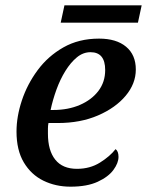

<svg xmlns="http://www.w3.org/2000/svg" viewBox="-20 -691 552 721"><path d="M245 10Q189 10 143 -12.5Q97 -35 69.5 -81Q42 -127 42 -197Q42 -253 62 -313.5Q82 -374 121 -427Q160 -480 218 -513Q276 -546 352 -546Q417 -546 453.5 -515.5Q490 -485 490 -430Q490 -377 452 -331.5Q414 -286 348 -257.5Q282 -229 197 -229H162Q160 -219 160 -208.5Q160 -198 160 -189Q160 -126 187.5 -91.5Q215 -57 269 -57Q318 -57 355.5 -80.5Q393 -104 414 -131Q425 -123 425 -102Q425 -79 406 -53Q387 -27 347 -8.5Q307 10 245 10ZM180 -278Q236 -278 280 -297Q324 -316 349.5 -349.5Q375 -383 375 -428Q375 -495 320 -495Q292 -495 268.5 -475.5Q245 -456 225.5 -424.5Q206 -393 192 -354.5Q178 -316 170 -278ZM208 -606 222 -671H512L498 -606Z"/></svg>

Font: Noto Serif Medium
Style: Italic
Weight: 500
Italic angle: -12°
Designer: Monotype Design Team
Foundry: Monotype Imaging Inc.
Version: Version 2.014; ttfautohint (v1.8.4.7-5d5b)